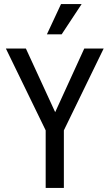

<svg xmlns="http://www.w3.org/2000/svg" viewBox="-20 -930 541 950"><path d="M9 -690H108L253 -375L397 -690H493L296 -285V0H206V-285ZM212 -760 282 -910H384L285 -760Z"/></svg>

Font: Radio Canada Condensed
Style: Regular
Weight: 400
Width: 3
Designer: Charles Daoud, Etienne Aubert Bonn, Alexandre Saumier Demers, Jacques Le Bailly
Foundry: Radio-Canada
Version: Version 2.104; ttfautohint (v1.8.4.7-5d5b);gftools[0.9.28.de